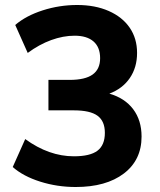

<svg xmlns="http://www.w3.org/2000/svg" viewBox="-20 -741 640 769"><path d="M547 -194Q547 -100 476 -46Q405 8 283 8Q209 8 141 -13.5Q73 -35 31 -72L81 -184Q176 -115 276 -115Q341 -115 370.5 -137.5Q400 -160 400 -209Q400 -256 370.5 -277.5Q341 -299 276 -299H174V-421H259Q321 -421 351 -442.5Q381 -464 381 -508Q381 -552 354.5 -575Q328 -598 279 -598Q233 -598 185 -580.5Q137 -563 91 -529L41 -641Q84 -678 151 -699.5Q218 -721 289 -721Q361 -721 415.5 -697Q470 -673 499.5 -630Q529 -587 529 -529Q529 -471 500 -428.5Q471 -386 418 -366Q480 -348 513.5 -303.5Q547 -259 547 -194Z"/></svg>

Font: Muli ExtraBold
Style: Regular
Weight: 800
Designer: Vernon Adams
Foundry: Vernon Adams
Version: Version 2.000